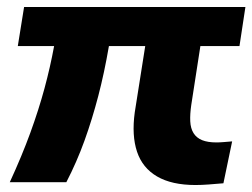

<svg xmlns="http://www.w3.org/2000/svg" viewBox="-20 -521 723 550"><path d="M540 9Q472 9 430 -15.5Q388 -40 372.5 -86.5Q357 -133 366 -199L396 -389H292Q279 -313 261.5 -246Q244 -179 222 -118Q200 -57 170 1H8Q43 -75 67 -141Q91 -207 107.5 -268Q124 -329 135 -389H31L49 -501H683L666 -389H554L528 -221Q524 -194 525 -173.5Q526 -153 534.5 -139.5Q543 -126 559 -119.5Q575 -113 600 -113Q609 -113 621 -114Q633 -115 645 -116L620 4Q597 6 577 7.5Q557 9 540 9Z"/></svg>

Font: Nunito Sans 8pt ExtraBold
Style: Italic
Weight: 800
Italic angle: -9°
Version: Version 3.101;gftools[0.9.27]